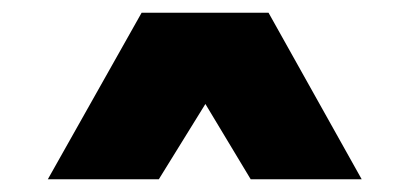

<svg xmlns="http://www.w3.org/2000/svg" viewBox="-20 -749 640 301"><path d="M55 -468 202 -729H401L547 -468H373L302 -586L229 -468Z"/></svg>

Font: Mona Sans ExtraLight Black
Style: Regular
Weight: 900
Version: Version 2.000